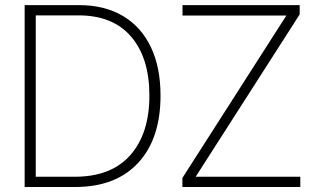

<svg xmlns="http://www.w3.org/2000/svg" viewBox="-20 -748 1264 768"><path d="M280.8 0H78.6V-727.5H296.4Q398.4 -727.5 471.4 -684.3Q544.4 -641.1 583.3 -560.1Q622.1 -479 622.1 -365.7Q622.1 -192.9 532.5 -96.4Q442.9 0 280.8 0ZM123 -41H278.8Q424.8 -41 501.2 -127.4Q577.6 -213.9 577.6 -365.7Q577.6 -516.1 504.6 -601.3Q431.6 -686.5 294.4 -686.5H123ZM709.5 0V-36.1L1125.5 -686H710V-727.5H1178.7V-690.4L762.7 -41H1181.2V0Z"/></svg>

Font: Inter Display Extra Light
Style: Regular
Weight: 200
Designer: Rasmus Andersson
Foundry: rsms
Version: Version 4.000;git-4fc901f